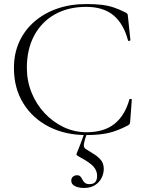

<svg xmlns="http://www.w3.org/2000/svg" viewBox="-20 -656 727 951"><path d="M407 -636Q452 -636 484.5 -632Q517 -628 545 -618.5Q573 -609 604 -593Q610 -589 611.5 -586.5Q613 -584 614 -571L626 -457Q626 -455 620.5 -453.5Q615 -452 614 -456Q592 -539 541.5 -580.5Q491 -622 407 -622Q318 -622 252 -585Q186 -548 149.5 -480Q113 -412 113 -320Q113 -255 136.5 -197Q160 -139 201.5 -95Q243 -51 296 -26Q349 -1 409 -1Q495 -1 547 -42.5Q599 -84 621 -164Q622 -167 627.5 -166Q633 -165 633 -163L625 -57Q624 -45 622 -42Q620 -39 614 -35Q561 -7 515.5 3Q470 13 408 13Q303 13 222 -28.5Q141 -70 95 -145Q49 -220 49 -319Q49 -391 75.5 -449Q102 -507 150.5 -549Q199 -591 264 -613.5Q329 -636 407 -636ZM411 2Q398 41 395.5 57.5Q393 74 404 81.5Q415 89 440 104Q461 116 477.5 134Q494 152 494 181Q494 202 484 223.5Q474 245 452 260Q430 275 395 275Q370 275 351.5 266Q333 257 333 239Q333 226 341.5 219Q350 212 361 212Q373 212 378.5 218.5Q384 225 388.5 234Q393 243 400.5 249.5Q408 256 424 256Q461 256 461 215Q461 189 442.5 168.5Q424 148 375 122Q360 114 359 110Q358 106 365 91Q372 74 376 63.5Q380 53 385 40Q390 27 399 1Z"/></svg>

Font: Cormorant Garamond Light
Style: Regular
Weight: 300
Designer: Christian Thalmann (Catharsis Fonts)
Foundry: Catharsis Fonts
Version: Version 4.001